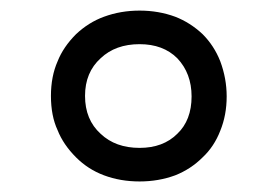

<svg xmlns="http://www.w3.org/2000/svg" viewBox="-20 -528 528 366"><path d="M314 -496.1Q342.8 -484.9 366.2 -462.9Q388.2 -440.9 399.9 -411.1Q412.1 -378.4 412.1 -344.2Q412.1 -308.6 399.9 -278.8Q388.2 -248.5 366.2 -228Q343.8 -205.6 314 -193.8Q282.2 -182.1 246.1 -182.1Q209.5 -182.1 178.2 -193.8Q147.9 -205.1 125 -228Q100.6 -252.4 89.8 -279.8Q77.1 -307.1 77.1 -345.2Q77.1 -382.3 89.8 -411.1Q100.6 -438.5 125 -462.9Q148.9 -485.4 178.2 -496.1Q210 -507.8 246.1 -507.8Q282.2 -507.8 314 -496.1ZM142.1 -345.2Q142.1 -299.8 171.9 -272.9Q200.2 -246.1 246.1 -246.1Q291 -246.1 317.9 -272.9Q345.2 -298.8 345.2 -344.2Q345.2 -388.2 317.9 -417Q291 -443.8 246.1 -443.8Q200.2 -443.8 171.9 -417Q142.1 -390.1 142.1 -345.2Z"/></svg>

Font: PoppinsZ Medium
Style: Regular
Weight: 500
Designer: Ninad Kale (Devanagari), Jonny Pinhorn (Latin)
Foundry: Indian Type Foundry
Version: Version 3.002;FEAKit 1.0